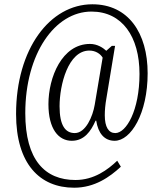

<svg xmlns="http://www.w3.org/2000/svg" viewBox="-20 -734 754 896"><path d="M326 142C422 142 492 92 544 44L527 16C483 58 419 106 332 106C190 106 98 13 98 -206C98 -483 236 -680 407 -680C550 -680 631 -563 631 -389C631 -218 569 -113 518 -113C487 -113 469 -141 469 -196C469 -218 471 -245 477 -278L517 -520H502L476 -497C461 -511 434 -529 400 -529C269 -529 206 -373 206 -248C206 -132 253 -77 315 -77C373 -77 404 -121 426 -171H429C438 -112 467 -77 515 -77C591 -77 669 -204 669 -392C669 -580 579 -714 411 -714C213 -714 55 -506 55 -202C55 30 165 142 326 142ZM329 -113C285 -113 258 -148 258 -238C258 -338 298 -498 397 -498C427 -498 449 -482 459 -465L422 -245C413 -191 380 -113 329 -113Z"/></svg>

Font: Noto Serif Lao ExtraCondensed Light
Style: Regular
Weight: 300
Width: 2
Designer: Monotype Design Team
Foundry: Monotype Imaging Inc.
Version: Version 2.003